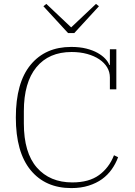

<svg xmlns="http://www.w3.org/2000/svg" viewBox="-20 -950 692 982"><path d="M345 12Q212 12 136.5 -80Q61 -172 61 -349Q61 -527 136.5 -618.5Q212 -710 344 -710Q388 -710 421.5 -701.5Q455 -693 479 -679.5Q503 -666 518 -650Q533 -634 539 -618H542V-698H575V-493H542V-554Q542 -582 528 -605.5Q514 -629 488 -646.5Q462 -664 426 -674Q390 -684 346 -684Q230 -684 166 -606Q102 -528 102 -381V-319Q102 -169 168.5 -93Q235 -17 350 -17Q435 -17 486.5 -54.5Q538 -92 563 -156L584 -146Q572 -113 551.5 -84Q531 -55 502 -34Q473 -13 433.5 -0.5Q394 12 345 12ZM202 -918 217 -930 344 -810 471 -930 486 -918 360 -781H328Z"/></svg>

Font: IBM Plex Serif ExtraLight
Style: Regular
Weight: 200
Designer: Mike Abbink, Paul van der Laan, Pieter van Rosmalen
Foundry: Bold Monday
Version: Version 2.5